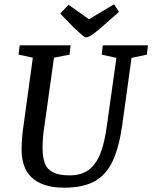

<svg xmlns="http://www.w3.org/2000/svg" viewBox="-20 -858 705 889"><path d="M277 11Q224 11 186 -2Q148 -15 124.5 -38.5Q101 -62 90.5 -94Q80 -126 80 -165Q80 -216 89 -277L132 -591L66 -605L71 -648H307L302 -605L230 -591L186 -277Q181 -246 179 -220Q177 -194 177 -175Q177 -132 187 -103.5Q197 -75 224.5 -60.5Q252 -46 302 -46Q357 -46 391 -71.5Q425 -97 445 -148Q465 -199 475 -277L519 -590L451 -605L456 -648H665L660 -605L589 -590L546 -279Q532 -179 503 -115Q474 -51 420.5 -20Q367 11 277 11ZM379 -685Q373 -685 362 -694Q351 -703 340 -713.5Q329 -724 322 -730L259 -795L297 -836L392 -769L508 -838L531 -803L457 -738Q433 -717 417.5 -705Q402 -693 393 -689Q384 -685 379 -685Z"/></svg>

Font: Faustina Medium
Style: Italic
Weight: 500
Italic angle: -8°
Designer: Alfonso Garcia
Foundry: http://www.omnibus-type.com
Version: Version 1.200